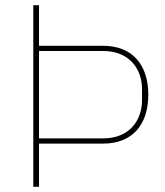

<svg xmlns="http://www.w3.org/2000/svg" viewBox="-20 -718 634 738"><path d="M130 0V-166H376C490 -166 550 -240 550 -354C550 -468 490 -542 376 -542H130V-698H108V0ZM130 -522H376C479 -522 526 -451 526 -375V-333C526 -257 479 -186 376 -186H130Z"/></svg>

Font: IBM Plex Thai Thin
Style: Regular
Weight: 100
Designer: Mike Abbink, Paul van der Laan, Pieter van Rosmalen, Ben Mitchell, Mark Frömberg
Foundry: Bold Monday
Version: Version 1.0